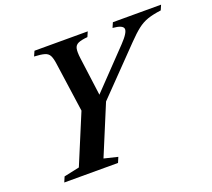

<svg xmlns="http://www.w3.org/2000/svg" viewBox="-127 -927 1202 1091"><g transform="rotate(-20 473.5 -381.0)"><path d="M84.5 0 98 -32 191.5 -52 316 -350.5 273.5 -651Q269 -683.5 260.2 -700.2Q251.5 -717 230.5 -723.2Q209.5 -729.5 168 -731.5L181.5 -761.5H503.5L490.5 -731.5Q452 -728 433.5 -719.5Q415 -711 411 -691Q407 -671 412 -632.5L443 -398.5V-401L659.5 -627Q711 -681 706.8 -703.8Q702.5 -726.5 642.5 -731.5L655.5 -761.5H947L934 -731.5Q884.5 -725 852 -713.8Q819.5 -702.5 790.5 -680Q761.5 -657.5 722.5 -617L465 -351.5L340.5 -52L423 -32L409.5 0Z"/></g></svg>

Font: Libre Caslon Text SemiBold Italic
Style: Regular
Weight: 600
Italic angle: -22.583°
Designer: Pablo Impallari, Rodrigo Fuenzalida, Katja Schimmel
Foundry: Pablo Impallari, Rodrigo Fuenzalida
Version: Version 2.000